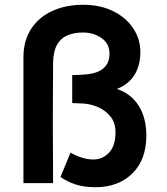

<svg xmlns="http://www.w3.org/2000/svg" viewBox="-20 -766 697 803"><path d="M379 17Q331 17 295 5Q259 -7 233 -26L275 -128Q294 -116 320 -107.5Q346 -99 370 -99Q409 -99 436 -127.5Q463 -156 463 -213Q463 -252 443 -277.5Q423 -303 392 -317Q361 -331 328 -333Q316 -333 304.5 -334Q293 -335 282 -335V-452Q293 -452 304.5 -452.5Q316 -453 328 -454Q438 -459 438 -542Q438 -583 405 -606.5Q372 -630 327 -630Q292 -630 264 -619Q236 -608 219.5 -580.5Q203 -553 202 -503Q202 -437 201.5 -389Q201 -341 201 -300Q201 -259 201 -217.5Q201 -176 201.5 -124Q202 -72 202 0H78Q78 -92 78 -175.5Q78 -259 78 -345.5Q78 -432 78 -530Q79 -598 111 -646.5Q143 -695 199.5 -720.5Q256 -746 327 -746Q400 -746 454 -719Q508 -692 537.5 -647Q567 -602 567 -549Q567 -493 543 -453.5Q519 -414 469 -394Q527 -375 559.5 -324.5Q592 -274 592 -199Q592 -98 533.5 -40.5Q475 17 379 17Z"/></svg>

Font: Kreadon
Style: Bold
Weight: 700
Designer: Reiya WATANABE
Foundry: StudioGnu
Version: Version 1.003; ttfautohint (v1.8.4.7-5d5b);gftools[0.9.32]